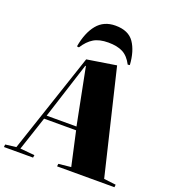

<svg xmlns="http://www.w3.org/2000/svg" viewBox="-175 -1117 1121 1246"><g transform="rotate(20 385.5 -494.0)"><path d="M505 -749 678 -28 761 -18 759 0H363L365 -18L451 -27L399 -262H178L100 -27L200 -18L197 0H-4L-2 -18L72 -27L303 -717ZM187 -286H393L316 -676H312ZM568 -777Q541 -829 502 -849Q463 -869 402 -869Q340 -869 301.5 -846Q263 -823 232 -774L218 -776Q235 -875 281.5 -931.5Q328 -988 408 -988Q498 -988 537 -931Q576 -874 582 -779Z"/></g></svg>

Font: Literata 72pt Black
Style: Italic
Weight: 900
Italic angle: -2°
Designer: Latin by Veronika Burian and Jose Scaglione. Greek by Irene Vlachou. Cyrillic by Vera Evstafieva
Foundry: TypeTogether
Version: Version 3.002